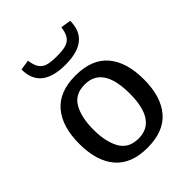

<svg xmlns="http://www.w3.org/2000/svg" viewBox="-216 -882 1015 1015"><g transform="rotate(-45 291.5 -374.5)"><path d="M294 -605Q112 -605 112 -752L169 -761Q174 -723 188 -703Q202 -683 226.5 -676Q251 -669 294 -669Q337 -669 361.5 -676Q386 -683 400 -703Q414 -723 419 -761L476 -752Q476 -605 294 -605ZM291 12Q170 12 110 -58.5Q50 -129 50 -258Q50 -387 110 -457.5Q170 -528 291 -528Q413 -528 473 -457.5Q533 -387 533 -258Q533 -129 473 -58.5Q413 12 291 12ZM427 -258Q427 -460 292 -460Q219 -460 187.5 -404.5Q156 -349 156 -258Q156 -167 187.5 -111.5Q219 -56 292 -56Q427 -56 427 -258Z"/></g></svg>

Font: Voces
Style: Regular
Weight: 400
Designer: Ana Paula Megda, Pablo Ugerman
Foundry: Ana Paula Megda, Pablo Ugerman
Version: Version 1.100